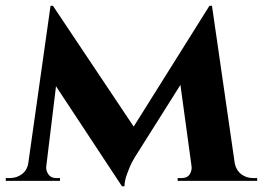

<svg xmlns="http://www.w3.org/2000/svg" viewBox="-28 -633 920 672"><path d="M713.9 -612.8 793.9 -59.6Q799.3 -36.1 816.9 -22.9Q834.5 -9.8 857.9 -9.8H872.1V0H593.8V-9.8H607.9Q627.4 -9.8 635.7 -22.7Q644 -35.6 642.6 -49.8L603.5 -335.9L443.8 -82.5Q439.9 -76.2 434.1 -65.4Q428.2 -54.7 418 -27.8Q407.7 -1 407.7 19H398.9L168 -331.1L133.8 -49.8Q132.3 -36.6 141.1 -23.2Q149.9 -9.8 168.5 -9.8H182.1V0H-7.8V-9.8H5.9Q31.2 -9.8 49.6 -24.2Q67.9 -38.6 71.3 -64L148.9 -612.8H157.2L439.9 -189.9L705.1 -612.8Z"/></svg>

Font: Cinzel Bold
Style: Regular
Weight: 700
Designer: Natanael Gama
Version: Version 1.001;PS 001.001;hotconv 1.0.56;makeotf.lib2.0.21325